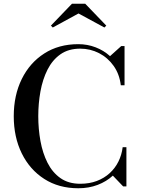

<svg xmlns="http://www.w3.org/2000/svg" viewBox="-20 -996 758 1026"><path d="M398.5 10Q294 10 216.5 -39.8Q139 -89.5 96.2 -176.5Q53.5 -263.5 53.5 -375Q53.5 -486.5 96.2 -573.5Q139 -660.5 216.5 -710.2Q294 -760 398.5 -760Q447 -760 490.8 -743.2Q534.5 -726.5 568 -696L628 -750H645.5V-540.5H625.5Q618.5 -600 587.2 -644Q556 -688 509.2 -712Q462.5 -736 408.5 -736Q346 -736 303 -705.8Q260 -675.5 234 -624Q208 -572.5 196.2 -507.8Q184.5 -443 184.5 -375Q184.5 -307 196.2 -242.2Q208 -177.5 234 -126Q260 -74.5 303 -44.2Q346 -14 408.5 -14Q458 -14 497.5 -29Q537 -44 566.2 -70.8Q595.5 -97.5 613 -133Q630.5 -168.5 635.5 -209.5H655.5V0H638L583 -57.5Q549 -26 501.8 -8Q454.5 10 398.5 10ZM262 -849 252 -859 364.5 -976H435.5L548 -859L538 -849L399.5 -924Z"/></svg>

Font: Bodoni Moda 11pt Medium
Style: Regular
Weight: 500
Designer: Owen Earl
Foundry: indestructible type
Version: Version 2.004